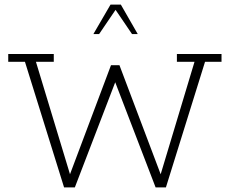

<svg xmlns="http://www.w3.org/2000/svg" viewBox="-20 -819 1004 839"><path d="M260 0 89 -549H16V-583H215V-549H137L293 -34H277L465 -534H502L691 -34H675L830 -549H753V-583H948V-549H876L705 0H660L476 -479H491L307 0ZM388 -670 463 -799H508L582 -670H557L485 -776L413 -670Z"/></svg>

Font: Rokkitt ExtraLight
Style: Regular
Weight: 250
Version: Version 3.103